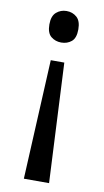

<svg xmlns="http://www.w3.org/2000/svg" viewBox="-84 -587 438 810"><g transform="rotate(10 134.5 -182.0)"><path d="M196 -478Q196 -441 178 -426Q160 -411 134 -411Q109 -411 90.5 -426Q72 -441 72 -478Q72 -514 90.5 -530Q109 -546 134 -546Q160 -546 178 -530Q196 -514 196 -478ZM104 -330H162L187 182H79Z"/></g></svg>

Font: Noto Sans Wancho
Style: Regular
Weight: 400
Designer: Monotype Design Team
Foundry: Monotype Imaging Inc.
Version: Version 2.001; ttfautohint (v1.8.4.7-5d5b)